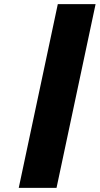

<svg xmlns="http://www.w3.org/2000/svg" viewBox="-20 -895 483 930"><path d="M70.8 15H253.8L443 -875H260Z"/></svg>

Font: Hussar Nova
Style: 96
Weight: 700
Foundry: Cannot Into Space Fonts
Version: Version 0.99